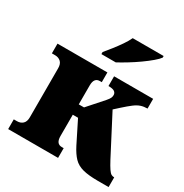

<svg xmlns="http://www.w3.org/2000/svg" viewBox="-175 -905 1001 1043"><g transform="rotate(30 325.0 -383.0)"><path d="M255 -606V-619Q271 -638 291.5 -664Q312 -690 330.5 -717Q349 -744 359 -766H553V-756Q544 -743 520.5 -723Q497 -703 466 -681Q435 -659 403 -639.5Q371 -620 345 -606ZM20 0V-61H40Q62 -61 76 -74Q90 -87 90 -114V-422Q90 -449 76 -462Q62 -475 40 -475H20V-536H333V-475H321Q285 -475 285 -427V-308H318L404 -405Q416 -419 420 -427.5Q424 -436 424 -446Q424 -459 413.5 -467Q403 -475 375 -475V-536H620V-475Q598 -475 579.5 -469Q561 -463 540.5 -447.5Q520 -432 490 -405L458 -376L584 -134Q601 -102 612 -86Q623 -70 631 -65.5Q639 -61 647 -61H650V0H583Q524 0 488 -9.5Q452 -19 429.5 -42.5Q407 -66 386 -107L318 -243H285V-109Q285 -61 321 -61H333V0Z"/></g></svg>

Font: Noto Serif Black
Style: Regular
Weight: 900
Designer: Monotype Design Team
Foundry: Monotype Imaging Inc.
Version: Version 2.014; ttfautohint (v1.8.4.7-5d5b)